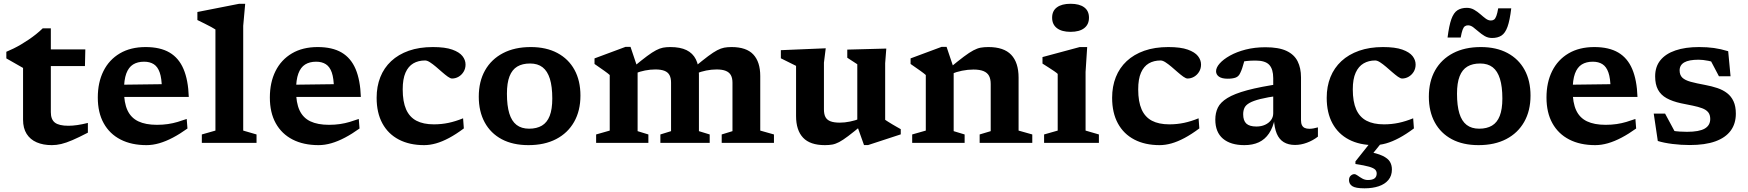

<svg xmlns="http://www.w3.org/2000/svg" viewBox="-20 -756 9248 1016"><path d="M249 -162.5Q249 -123.5 270.8 -107Q292.5 -90.5 342 -90.5Q363.5 -90.5 389.2 -94.2Q415 -98 445 -105.5V-54Q397 -29 363.2 -14.5Q329.5 0 304 6Q278.5 12 254.5 12Q208.5 12 174.2 -2.8Q140 -17.5 121 -47.5Q102 -77.5 102 -122.5V-396.5L13.5 -447V-482Q31.5 -489.5 51.5 -499.2Q71.5 -509 91.8 -521Q112 -533 132 -546.5Q152 -560 170.8 -575Q189.5 -590 206 -606H249V-480.5ZM190 -406.5 192 -494.5H431.5L429.5 -406.5Z M750.5 -507Q828 -507 877.2 -478Q926.5 -449 951.2 -390.5Q976 -332 979 -243H604L603 -307.5L876 -311L836.5 -287.5Q836 -341.5 825.2 -372.2Q814.5 -403 793.8 -416.2Q773 -429.5 742.5 -429.5Q708 -429.5 684.2 -414.8Q660.5 -400 648.2 -366.8Q636 -333.5 636 -277.5Q636 -212.5 654.5 -172.5Q673 -132.5 711.8 -114Q750.5 -95.5 810.5 -95.5Q841.5 -95.5 868.5 -99.5Q895.5 -103.5 920 -110.8Q944.5 -118 968 -126.5L972 -76Q932.5 -47.5 895 -27.8Q857.5 -8 822.8 2Q788 12 755.5 12Q675.5 12 617.8 -17.8Q560 -47.5 528.8 -103.8Q497.5 -160 497.5 -240Q497.5 -320 527.5 -380Q557.5 -440 614.2 -473.5Q671 -507 750.5 -507Z M1267 -65 1337.5 -44.5V0H1048V-44.5L1120 -65V-600Q1113 -605 1098 -613Q1083 -621 1063.5 -630.8Q1044 -640.5 1024.5 -650V-692.5L1245.5 -736H1277.5L1267 -619.5Z M1661 -507Q1738.5 -507 1787.8 -478Q1837 -449 1861.8 -390.5Q1886.5 -332 1889.5 -243H1514.5L1513.5 -307.5L1786.5 -311L1747 -287.5Q1746.5 -341.5 1735.8 -372.2Q1725 -403 1704.2 -416.2Q1683.5 -429.5 1653 -429.5Q1618.5 -429.5 1594.8 -414.8Q1571 -400 1558.8 -366.8Q1546.5 -333.5 1546.5 -277.5Q1546.5 -212.5 1565 -172.5Q1583.5 -132.5 1622.2 -114Q1661 -95.5 1721 -95.5Q1752 -95.5 1779 -99.5Q1806 -103.5 1830.5 -110.8Q1855 -118 1878.5 -126.5L1882.5 -76Q1843 -47.5 1805.5 -27.8Q1768 -8 1733.2 2Q1698.5 12 1666 12Q1586 12 1528.2 -17.8Q1470.5 -47.5 1439.2 -103.8Q1408 -160 1408 -240Q1408 -320 1438 -380Q1468 -440 1524.8 -473.5Q1581.5 -507 1661 -507Z M2270.5 -507Q2335.5 -507 2373.2 -493.5Q2411 -480 2427.2 -459.2Q2443.5 -438.5 2443.5 -414.5Q2443.5 -393 2433.2 -376.2Q2423 -359.5 2406.8 -350Q2390.5 -340.5 2372 -340.5Q2363.5 -340.5 2349.8 -350.2Q2336 -360 2319.8 -374.2Q2303.5 -388.5 2286.8 -402.8Q2270 -417 2255.2 -426.5Q2240.5 -436 2229.5 -436Q2193.5 -436 2167 -420.5Q2140.5 -405 2125.8 -371.5Q2111 -338 2111 -283Q2111 -218 2129 -177.2Q2147 -136.5 2183.5 -117.2Q2220 -98 2276 -98Q2316.5 -98 2354 -106Q2391.5 -114 2430.5 -130L2434.5 -76.5Q2393 -45.5 2356.5 -26Q2320 -6.5 2287.2 2.8Q2254.5 12 2224.5 12Q2147 12 2090.5 -17.5Q2034 -47 2003.5 -103Q1973 -159 1973 -238.5Q1973 -298.5 1992.5 -347.8Q2012 -397 2050 -432.5Q2088 -468 2143.2 -487.5Q2198.5 -507 2270.5 -507Z M2780 -75Q2820 -75 2847.5 -91.2Q2875 -107.5 2888.8 -142.8Q2902.5 -178 2902.5 -234.5Q2902.5 -298 2889.8 -339Q2877 -380 2851.2 -400Q2825.5 -420 2785 -420Q2744.5 -420 2717.2 -403.8Q2690 -387.5 2676.2 -352.2Q2662.5 -317 2662.5 -260Q2662.5 -197 2675 -156Q2687.5 -115 2713.5 -95Q2739.5 -75 2780 -75ZM2776.5 12Q2694 12 2635.2 -19.2Q2576.5 -50.5 2545 -108.2Q2513.5 -166 2513.5 -244.5Q2513.5 -325 2546.8 -383.8Q2580 -442.5 2641.8 -474.8Q2703.5 -507 2788.5 -507Q2870.5 -507 2929.5 -475.5Q2988.5 -444 3020 -386.5Q3051.5 -329 3051.5 -250Q3051.5 -170 3018 -111Q2984.5 -52 2923 -20Q2861.5 12 2776.5 12Z M3354 -396.5V-62L3411 -44.5V0H3134.5V-44.5L3206.5 -65V-359Q3198 -367 3178 -381.2Q3158 -395.5 3126 -417.5V-447L3290 -508H3316.5ZM3678.5 -361V-62L3735.5 -44.5V0H3474.5V-44.5L3531 -62V-318.5Q3531 -343 3522.8 -358.5Q3514.5 -374 3496.2 -381.2Q3478 -388.5 3448 -388.5Q3421 -388.5 3393.2 -383Q3365.5 -377.5 3342.5 -368L3331.5 -401.5Q3375.5 -438 3403.8 -459Q3432 -480 3451.8 -490.2Q3471.5 -500.5 3488.5 -503.8Q3505.5 -507 3527 -507Q3579.5 -507 3612.8 -490.8Q3646 -474.5 3662.2 -442.2Q3678.5 -410 3678.5 -361ZM4003 -353.5V-65L4075.5 -44.5V0H3799V-44.5L3856 -62V-318.5Q3856 -343 3847.5 -358.2Q3839 -373.5 3820.5 -381Q3802 -388.5 3772 -388.5Q3745 -388.5 3716.8 -382.8Q3688.5 -377 3665.5 -367.5L3654.5 -401Q3699 -437.5 3727.2 -458.8Q3755.5 -480 3775.2 -490.2Q3795 -500.5 3812.2 -503.8Q3829.5 -507 3851 -507Q3929.5 -507 3966.2 -467.8Q4003 -428.5 4003 -353.5Z M4340 -177Q4340 -151.5 4348.2 -136.2Q4356.5 -121 4375 -114Q4393.5 -107 4424 -107Q4450 -107 4478 -112.8Q4506 -118.5 4530 -128L4541 -94Q4497 -57.5 4468.5 -36Q4440 -14.5 4420.5 -4.2Q4401 6 4383.8 9Q4366.5 12 4345 12Q4267 12 4229.8 -27.2Q4192.5 -66.5 4192.5 -142V-407.5L4112 -447.5V-490.5L4349.5 -500.5L4340 -424.5ZM4552 11.5 4516.5 -88V-416L4463.5 -450.5V-493.5L4670 -499L4664 -421.5V-122Q4669 -118.5 4679.2 -112Q4689.5 -105.5 4702 -98Q4714.5 -90.5 4726.5 -83.8Q4738.5 -77 4746.5 -72.5V-45L4574 11.5Z M5026.5 -396.5V-62L5084.5 -44.5V0H4807V-44.5L4879 -65V-359Q4870.5 -367 4850.5 -381.2Q4830.5 -395.5 4798.5 -417.5V-447L4962.5 -508H4989ZM5164 -44.5 5222.5 -62V-311.5Q5222.5 -338 5213.5 -354.8Q5204.5 -371.5 5184.2 -379.8Q5164 -388 5131 -388Q5101.5 -388 5070.8 -381.8Q5040 -375.5 5015.5 -365L5004 -395.5Q5050.5 -434 5080.2 -456.2Q5110 -478.5 5130.8 -489.5Q5151.5 -500.5 5169.5 -503.8Q5187.5 -507 5210.5 -507Q5292 -507 5331 -466Q5370 -425 5370 -345V-65L5442.5 -44.5V0H5164Z M5645 -587.5Q5598.5 -587.5 5573 -607Q5547.5 -626.5 5547.5 -662.5Q5547.5 -698.5 5573 -717.2Q5598.5 -736 5645 -736Q5692 -736 5717.2 -717.2Q5742.5 -698.5 5742.5 -662.5Q5742.5 -626.5 5717.2 -607Q5692 -587.5 5645 -587.5ZM5733 -507 5724.5 -375.5V-65L5795 -44.5V0H5505V-44.5L5577 -65V-365Q5571.5 -370.5 5558 -379.8Q5544.5 -389 5528 -399.5Q5511.5 -410 5496.5 -419.5V-454L5693.5 -507Z M6162.5 -507Q6227.5 -507 6265.2 -493.5Q6303 -480 6319.2 -459.2Q6335.5 -438.5 6335.5 -414.5Q6335.5 -393 6325.2 -376.2Q6315 -359.5 6298.8 -350Q6282.5 -340.5 6264 -340.5Q6255.5 -340.5 6241.8 -350.2Q6228 -360 6211.8 -374.2Q6195.5 -388.5 6178.8 -402.8Q6162 -417 6147.2 -426.5Q6132.5 -436 6121.5 -436Q6085.5 -436 6059 -420.5Q6032.5 -405 6017.8 -371.5Q6003 -338 6003 -283Q6003 -218 6021 -177.2Q6039 -136.5 6075.5 -117.2Q6112 -98 6168 -98Q6208.5 -98 6246 -106Q6283.5 -114 6322.5 -130L6326.5 -76.5Q6285 -45.5 6248.5 -26Q6212 -6.5 6179.2 2.8Q6146.5 12 6116.5 12Q6039 12 5982.5 -17.5Q5926 -47 5895.5 -103Q5865 -159 5865 -238.5Q5865 -298.5 5884.5 -347.8Q5904 -397 5942 -432.5Q5980 -468 6035.2 -487.5Q6090.5 -507 6162.5 -507Z M6758 -313 6749 -250Q6686.5 -241.5 6649 -232Q6611.5 -222.5 6591.8 -211.2Q6572 -200 6565.2 -185.2Q6558.5 -170.5 6558.5 -151.5Q6558.5 -117.5 6575.2 -102Q6592 -86.5 6628.5 -86.5Q6654.5 -86.5 6674.5 -95.8Q6694.5 -105 6706 -120.8Q6717.5 -136.5 6717.5 -156.5V-342.5Q6717.5 -390 6696.5 -412.8Q6675.5 -435.5 6624 -435.5Q6597.5 -435.5 6577.2 -433.2Q6557 -431 6540.5 -426.5L6571 -464Q6567 -442.5 6562.5 -426Q6558 -409.5 6553.5 -395.8Q6549 -382 6543 -370Q6535 -351.5 6518.8 -345.5Q6502.5 -339.5 6476.5 -339.5Q6445.5 -339.5 6430.2 -350.5Q6415 -361.5 6415 -379Q6415 -398.5 6434.2 -420.2Q6453.5 -442 6488.8 -461.8Q6524 -481.5 6571.8 -493.8Q6619.5 -506 6676.5 -506Q6746.5 -506 6787.5 -486.8Q6828.5 -467.5 6846.5 -431.8Q6864.5 -396 6864.5 -346.5V-120Q6864.5 -103.5 6869.5 -93.5Q6874.5 -83.5 6884.2 -79Q6894 -74.5 6909 -74.5Q6919 -74.5 6930.2 -76.5Q6941.5 -78.5 6954 -82V-33Q6927.5 -12.5 6895.8 -0.8Q6864 11 6833 11Q6797.5 11 6773.2 -3.8Q6749 -18.5 6736.2 -48.8Q6723.5 -79 6721 -126.5L6726 -129.5Q6716.5 -81.5 6695.2 -50Q6674 -18.5 6641.5 -3.2Q6609 12 6565 12Q6492 12 6451.5 -22.2Q6411 -56.5 6411 -123Q6411 -158.5 6424.5 -186.5Q6438 -214.5 6474.8 -237.2Q6511.5 -260 6580 -278.5Q6648.5 -297 6758 -313Z M7298 -507Q7363 -507 7400.8 -493.5Q7438.5 -480 7454.8 -459.2Q7471 -438.5 7471 -414.5Q7471 -393 7460.8 -376.2Q7450.5 -359.5 7434.2 -350Q7418 -340.5 7399.5 -340.5Q7391 -340.5 7377.2 -350.2Q7363.5 -360 7347.2 -374.2Q7331 -388.5 7314.2 -402.8Q7297.5 -417 7282.8 -426.5Q7268 -436 7257 -436Q7222.5 -436 7195.8 -420.5Q7169 -405 7153.8 -371.5Q7138.5 -338 7138.5 -283Q7138.5 -218 7156.5 -177.2Q7174.5 -136.5 7211 -117.2Q7247.5 -98 7303.5 -98Q7344 -98 7381.5 -106Q7419 -114 7458 -130L7462 -76.5Q7420.5 -45.5 7384 -26Q7347.5 -6.5 7314.8 2.8Q7282 12 7252 12Q7174.5 12 7118 -17.5Q7061.5 -47 7031 -103Q7000.5 -159 7000.5 -238.5Q7000.5 -298.5 7020.2 -347.8Q7040 -397 7078.2 -432.5Q7116.5 -468 7172 -487.5Q7227.5 -507 7298 -507ZM7200.5 240.5Q7153 240.5 7135.8 229Q7118.5 217.5 7118.5 197Q7118.5 182 7127.5 173.8Q7136.5 165.5 7146.5 165.5Q7154 165.5 7164.5 173.2Q7175 181 7188.8 188.8Q7202.5 196.5 7218.5 196.5Q7242.5 196.5 7253.8 187.8Q7265 179 7265 162Q7265 150 7256.8 141.5Q7248.5 133 7224.5 126Q7200.5 119 7152.5 112V98L7245.5 -19H7305.5L7213.5 95L7210.5 45Q7267 54.5 7296 68.5Q7325 82.5 7335.2 100.2Q7345.5 118 7345.5 140.5Q7345.5 174 7327 196.2Q7308.5 218.5 7276 229.5Q7243.5 240.5 7200.5 240.5Z M7807.5 -75Q7847.5 -75 7875 -91.2Q7902.5 -107.5 7916.2 -142.8Q7930 -178 7930 -234.5Q7930 -298 7917.2 -339Q7904.5 -380 7878.8 -400Q7853 -420 7812.5 -420Q7772 -420 7744.8 -403.8Q7717.5 -387.5 7703.8 -352.2Q7690 -317 7690 -260Q7690 -197 7702.5 -156Q7715 -115 7741 -95Q7767 -75 7807.5 -75ZM7804 12Q7721.5 12 7662.8 -19.2Q7604 -50.5 7572.5 -108.2Q7541 -166 7541 -244.5Q7541 -325 7574.2 -383.8Q7607.5 -442.5 7669.2 -474.8Q7731 -507 7816 -507Q7898 -507 7957 -475.5Q8016 -444 8047.5 -386.5Q8079 -329 8079 -250Q8079 -170 8045.5 -111Q8012 -52 7950.5 -20Q7889 12 7804 12ZM7977 -712Q7969.5 -648 7957.2 -614.2Q7945 -580.5 7925.2 -567.8Q7905.5 -555 7875.5 -555Q7854 -555 7836.5 -565.2Q7819 -575.5 7804 -588.8Q7789 -602 7775.5 -612Q7762 -622 7748.5 -622Q7738.5 -622 7731.5 -617Q7724.5 -612 7719.5 -598.2Q7714.5 -584.5 7709.5 -557.5H7640Q7648 -621 7660.2 -655Q7672.5 -689 7692.5 -701.8Q7712.5 -714.5 7742 -714.5Q7763.5 -714.5 7781 -704.2Q7798.5 -694 7813.5 -680.8Q7828.5 -667.5 7842 -657.5Q7855.5 -647.5 7869 -647.5Q7879.5 -647.5 7886.2 -652.5Q7893 -657.5 7898.2 -671.5Q7903.5 -685.5 7908 -712Z M8416.5 -507Q8494 -507 8543.2 -478Q8592.5 -449 8617.2 -390.5Q8642 -332 8645 -243H8270L8269 -307.5L8542 -311L8502.5 -287.5Q8502 -341.5 8491.2 -372.2Q8480.5 -403 8459.8 -416.2Q8439 -429.5 8408.5 -429.5Q8374 -429.5 8350.2 -414.8Q8326.5 -400 8314.2 -366.8Q8302 -333.5 8302 -277.5Q8302 -212.5 8320.5 -172.5Q8339 -132.5 8377.8 -114Q8416.5 -95.5 8476.5 -95.5Q8507.5 -95.5 8534.5 -99.5Q8561.5 -103.5 8586 -110.8Q8610.5 -118 8634 -126.5L8638 -76Q8598.5 -47.5 8561 -27.8Q8523.5 -8 8488.8 2Q8454 12 8421.5 12Q8341.5 12 8283.8 -17.8Q8226 -47.5 8194.8 -103.8Q8163.5 -160 8163.5 -240Q8163.5 -320 8193.5 -380Q8223.5 -440 8280.2 -473.5Q8337 -507 8416.5 -507Z M8971 -507Q9014 -507 9049.8 -502Q9085.5 -497 9125 -485L9137.5 -352.5H9076L9012 -474L9079.5 -417.5Q9049.5 -428.5 9020.2 -434.2Q8991 -440 8968.5 -440Q8917 -440 8892.5 -425.8Q8868 -411.5 8868 -383.5Q8868 -359 8882.2 -345.2Q8896.5 -331.5 8926.5 -323.2Q8956.5 -315 9003 -306.5Q9038 -300 9067.8 -290Q9097.5 -280 9119.2 -263.2Q9141 -246.5 9153.2 -220Q9165.5 -193.5 9165.5 -154.5Q9165.5 -101.5 9138.2 -64.5Q9111 -27.5 9057 -8Q9003 11.5 8921.5 11.5Q8876 11.5 8830 5.8Q8784 0 8752.5 -10L8731 -155H8791L8864 -19.5L8792.5 -73Q8809.5 -68 8829 -64.5Q8848.5 -61 8868.5 -59.8Q8888.5 -58.5 8907 -58.5Q8971.5 -58.5 9000.8 -75.5Q9030 -92.5 9030 -126.5Q9030 -149 9019 -162.2Q9008 -175.5 8987.2 -183.2Q8966.5 -191 8938.2 -196.8Q8910 -202.5 8875.5 -209.5Q8829.5 -219.5 8799 -236.5Q8768.5 -253.5 8753.5 -281.5Q8738.5 -309.5 8738.5 -352Q8738.5 -403 8766.2 -437.2Q8794 -471.5 8846 -489.2Q8898 -507 8971 -507Z"/></svg>

Font: Newsreader 9pt SemiBold
Style: Regular
Weight: 600
Designer: Hugues Gentile
Foundry: Production Type
Version: Version 1.003